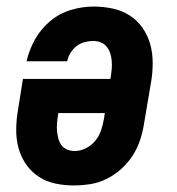

<svg xmlns="http://www.w3.org/2000/svg" viewBox="-20 -558 540 586"><path d="M205 8Q176 8 148 2Q120 -4 97 -19.5Q74 -35 58.5 -58Q43 -81 36 -108Q29 -135 29.5 -164.5Q30 -194 35 -223L50 -317H317L318 -324Q320 -336 321 -348Q322 -360 321 -372Q320 -384 316.5 -395Q313 -406 306 -415Q299 -424 288 -428.5Q277 -433 265 -433Q252 -433 238.5 -429.5Q225 -426 214 -417.5Q203 -409 195.5 -397Q188 -385 185 -371H61Q69 -406 87 -438Q105 -470 133 -493.5Q161 -517 196 -527.5Q231 -538 265 -538Q295 -538 323.5 -532Q352 -526 375.5 -511Q399 -496 415 -473Q431 -450 438.5 -423Q446 -396 446 -366Q446 -336 441 -307L419 -177Q415 -152 406.5 -127.5Q398 -103 383.5 -81Q369 -59 348.5 -41Q328 -23 304.5 -11.5Q281 0 255.5 4Q230 8 205 8ZM208 -97Q225 -97 242 -105.5Q259 -114 270.5 -128Q282 -142 288 -159Q294 -176 297 -194L300 -213H158L157 -206Q155 -194 154 -182Q153 -170 154 -158.5Q155 -147 158 -135.5Q161 -124 167.5 -115Q174 -106 185 -101.5Q196 -97 208 -97Z"/></svg>

Font: Iosevka Curly Slab XBdObl
Style: Regular
Weight: 800
Italic angle: -9°
Monospace: yes
Designer: Belleve Invis
Foundry: Belleve Invis
Version: Version 11.1.0; ttfautohint (v1.8.3)